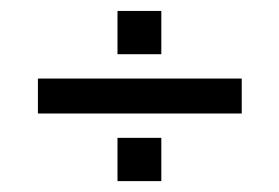

<svg xmlns="http://www.w3.org/2000/svg" viewBox="-20 -501 510 351"><path d="M49.3 -293.5V-357.4H421.9V-293.5ZM194.8 -169.9V-249H274.9V-169.9ZM194.8 -401.9V-481H274.9V-401.9Z"/></svg>

Font: VizhehAzad
Style: Regular
Weight: 400
Designer: damoon khanjanzadeh
Foundry: http://font-store.ir
Version: Version:0.0.3;RFB:1.2.5;Building:2016-04-04 21:25:54.909891